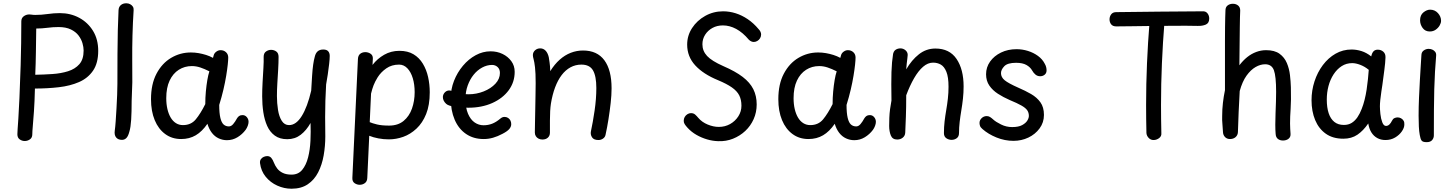

<svg xmlns="http://www.w3.org/2000/svg" viewBox="-20 -845 8866 1171"><path d="M131 15Q114 15 100 5Q86 -5 86 -26Q86 -36 87.5 -57.5Q89 -79 92 -123.5Q95 -168 98.5 -246Q102 -324 106 -447Q108 -515 109 -582Q110 -649 110 -715Q110 -735 125 -746Q140 -757 159 -757Q167 -757 174.5 -755.5Q182 -754 195 -754Q233 -754 270.5 -759.5Q308 -765 345 -765Q410 -765 463 -736.5Q516 -708 547.5 -656.5Q579 -605 579 -535Q579 -460 547.5 -414Q516 -368 462 -344.5Q408 -321 338.5 -313Q269 -305 193 -305Q191 -222 187 -165.5Q183 -109 180 -75.5Q177 -42 177 -26Q177 -5 162.5 5Q148 15 131 15ZM195 -389Q248 -390 300 -393.5Q352 -397 395 -410.5Q438 -424 464 -453.5Q490 -483 490 -537Q490 -557 483 -581.5Q476 -606 459 -628.5Q442 -651 412 -665.5Q382 -680 337 -680Q303 -680 269 -675.5Q235 -671 201 -671Q200 -600 199 -528.5Q198 -457 195 -389Z M703 -783Q704 -803 717 -814Q730 -825 750 -825Q763 -825 773.5 -819.5Q784 -814 790 -805Q796 -796 795 -783Q790 -706 788 -629Q786 -552 786.5 -479.5Q787 -407 787 -343L783 -230Q783 -162 780 -115Q777 -68 769 -42Q762 -15 751 -3.5Q740 8 724 8Q700 8 688 -7Q676 -22 680 -49Q683 -69 685.5 -105Q688 -141 690.5 -184Q693 -227 694.5 -266.5Q696 -306 696 -333Q696 -438 696.5 -517Q697 -596 698.5 -660Q700 -724 703 -783Z M901 -240Q901 -332 934.5 -395.5Q968 -459 1023.5 -492Q1079 -525 1144 -525Q1168 -525 1191 -521Q1214 -517 1236.5 -510Q1259 -503 1279 -492L1284 -510Q1288 -522 1300 -530.5Q1312 -539 1325 -539Q1345 -539 1358.5 -526.5Q1372 -514 1372 -494Q1372 -479 1369 -450.5Q1366 -422 1359.5 -382.5Q1353 -343 1342.5 -298Q1332 -253 1317 -205Q1317 -155 1324 -126Q1331 -97 1344 -85.5Q1357 -74 1376 -74Q1390 -74 1402 -88Q1414 -102 1426 -124Q1431 -132 1438.5 -137.5Q1446 -143 1459 -143Q1475 -143 1485.5 -130.5Q1496 -118 1496 -102Q1496 -91 1491 -77.5Q1486 -64 1478 -53Q1458 -26 1428.5 -8Q1399 10 1364 10Q1338 10 1314 -1Q1290 -12 1272.5 -34.5Q1255 -57 1245 -90Q1213 -43 1174 -20Q1135 3 1085 3Q1029 3 987.5 -27.5Q946 -58 923.5 -112.5Q901 -167 901 -240ZM994 -246Q994 -210 1001 -180Q1008 -150 1021 -128Q1034 -106 1053 -94Q1072 -82 1096 -82Q1145 -82 1174 -117Q1203 -152 1232 -210Q1232 -249 1235.5 -287Q1239 -325 1244.5 -357Q1250 -389 1257 -410Q1227 -425 1201.5 -433.5Q1176 -442 1150 -442Q1106 -442 1070.5 -419.5Q1035 -397 1014.5 -353.5Q994 -310 994 -246Z M1588 -498Q1588 -521 1602.5 -531Q1617 -541 1633 -541Q1651 -541 1665 -531Q1679 -521 1679 -498Q1679 -462 1676.5 -420.5Q1674 -379 1671.5 -337.5Q1669 -296 1669 -259Q1669 -216 1675.5 -175Q1682 -134 1698.5 -108Q1715 -82 1743 -82Q1786 -82 1820.5 -137.5Q1855 -193 1878 -292Q1881 -344 1883.5 -383Q1886 -422 1890 -450.5Q1894 -479 1900 -500Q1905 -521 1917.5 -532Q1930 -543 1952 -543Q1972 -543 1981.5 -532.5Q1991 -522 1991 -504Q1991 -486 1987.5 -455Q1984 -424 1979 -390.5Q1974 -357 1969 -330Q1966 -281 1964.5 -231Q1963 -181 1963 -131Q1963 -103 1963.5 -73Q1964 -43 1964 -13Q1964 46 1954 103Q1944 160 1920.5 206Q1897 252 1857 279Q1817 306 1758 306Q1713 306 1671 287Q1629 268 1600.5 233Q1572 198 1566 151Q1564 136 1571 126Q1578 116 1589 111.5Q1600 107 1610 107Q1625 107 1634.5 118Q1644 129 1651 148Q1658 166 1670.5 182.5Q1683 199 1704.5 209.5Q1726 220 1758 220Q1799 220 1823 191Q1847 162 1859 115Q1871 68 1873.5 13Q1876 -42 1874 -95Q1849 -50 1814 -23Q1779 4 1732 4Q1686 4 1656 -18Q1626 -40 1609.5 -77Q1593 -114 1586 -160.5Q1579 -207 1579 -257Q1579 -298 1581.5 -343.5Q1584 -389 1586.5 -430Q1589 -471 1588 -498Z M2163 -485Q2164 -507 2177 -517Q2190 -527 2208 -527Q2226 -527 2240.5 -517Q2255 -507 2254 -487Q2253 -478 2253 -468.5Q2253 -459 2252 -449Q2281 -487 2323 -511Q2365 -535 2416 -535Q2467 -535 2502 -514Q2537 -493 2559 -456.5Q2581 -420 2591 -375Q2601 -330 2601 -282Q2601 -204 2579 -149.5Q2557 -95 2520 -60.5Q2483 -26 2439.5 -10.5Q2396 5 2352 5Q2319 5 2287.5 -1Q2256 -7 2232 -17L2220 241Q2219 262 2205 272Q2191 282 2174 282Q2157 282 2142.5 272Q2128 262 2129 240ZM2235 -100Q2251 -93 2279.5 -86Q2308 -79 2353 -79Q2407 -79 2441.5 -107.5Q2476 -136 2492.5 -182.5Q2509 -229 2509 -283Q2509 -330 2497.5 -368Q2486 -406 2464.5 -428.5Q2443 -451 2414 -451Q2369 -451 2336 -428Q2303 -405 2283 -373Q2267 -347 2258.5 -325Q2250 -303 2243 -274Q2241 -231 2239 -187.5Q2237 -144 2235 -100Z M2701 -212Q2692 -220 2686.5 -230.5Q2681 -241 2681 -254Q2682 -271 2694.5 -283Q2707 -295 2725 -293Q2733 -292 2743.5 -286.5Q2754 -281 2776 -275.5Q2798 -270 2838 -270Q2886 -270 2930 -287.5Q2974 -305 3001.5 -334.5Q3029 -364 3029 -400Q3029 -423 3015 -436Q3001 -449 2981 -449Q2950 -449 2920.5 -433Q2891 -417 2868.5 -389Q2846 -361 2832.5 -323.5Q2819 -286 2819 -243Q2819 -187 2834.5 -151Q2850 -115 2875 -98Q2900 -81 2929 -81Q2957 -81 2981.5 -90.5Q3006 -100 3032 -122Q3038 -127 3044 -129.5Q3050 -132 3057 -132Q3069 -132 3078.5 -126Q3088 -120 3093 -110Q3098 -100 3098 -88Q3098 -72 3086 -58Q3074 -44 3045 -29Q3015 -13 2987 -5Q2959 3 2930 3Q2868 3 2822.5 -28Q2777 -59 2753 -115Q2729 -171 2729 -245Q2729 -301 2749 -352Q2769 -403 2803.5 -444Q2838 -485 2881.5 -508.5Q2925 -532 2972 -532Q3012 -532 3045 -516Q3078 -500 3098.5 -472Q3119 -444 3119 -407Q3119 -344 3082.5 -294.5Q3046 -245 2982 -216.5Q2918 -188 2836 -188Q2814 -188 2792 -189.5Q2770 -191 2751.5 -194Q2733 -197 2720 -201.5Q2707 -206 2701 -212Z M3247 -338Q3247 -401 3243 -434.5Q3239 -468 3234.5 -483.5Q3230 -499 3230 -509Q3230 -526 3243 -538Q3256 -550 3275 -550Q3294 -550 3307.5 -536Q3321 -522 3327 -496Q3329 -483 3332 -463Q3335 -443 3336 -411Q3362 -453 3393.5 -481Q3425 -509 3461 -523Q3497 -537 3536 -537Q3622 -537 3666 -477.5Q3710 -418 3710 -306Q3710 -266 3704.5 -217Q3699 -168 3691 -117.5Q3683 -67 3673 -22Q3670 -8 3657.5 0.5Q3645 9 3630 9Q3601 9 3590.5 -8Q3580 -25 3584 -44Q3596 -99 3606.5 -171Q3617 -243 3617 -308Q3617 -381 3596.5 -416Q3576 -451 3526 -451Q3490 -451 3459.5 -434.5Q3429 -418 3405.5 -387Q3382 -356 3365.5 -312Q3349 -268 3340 -213Q3337 -193 3335.5 -167.5Q3334 -142 3334 -110Q3334 -78 3334 -36Q3334 -17 3321.5 -5.5Q3309 6 3288 6Q3275 6 3264.5 0.5Q3254 -5 3248 -14.5Q3242 -24 3242 -37Q3242 -63 3243 -99.5Q3244 -136 3244.5 -178Q3245 -220 3246 -261.5Q3247 -303 3247 -338Z M4607 -667Q4614 -660 4618 -651.5Q4622 -643 4622 -635Q4622 -622 4615.5 -611.5Q4609 -601 4598.5 -595Q4588 -589 4577 -589Q4570 -589 4562 -592.5Q4554 -596 4547 -603Q4510 -647 4470 -668.5Q4430 -690 4389 -690Q4353 -690 4325 -674.5Q4297 -659 4280.5 -633Q4264 -607 4264 -575Q4264 -534 4292.5 -503.5Q4321 -473 4391 -442Q4465 -410 4509.5 -376Q4554 -342 4574.5 -301Q4595 -260 4595 -208Q4595 -160 4576.5 -118.5Q4558 -77 4525.5 -46.5Q4493 -16 4450.5 1Q4408 18 4360 16Q4326 15 4292 5Q4258 -5 4227.5 -22.5Q4197 -40 4174 -65Q4161 -79 4155.5 -88.5Q4150 -98 4150 -108Q4150 -121 4156 -131.5Q4162 -142 4172.5 -148.5Q4183 -155 4194 -155Q4210 -155 4220 -146Q4230 -137 4239 -126Q4261 -100 4296 -85.5Q4331 -71 4364 -71Q4402 -71 4433 -88.5Q4464 -106 4483 -135.5Q4502 -165 4502 -200Q4502 -237 4488.5 -263.5Q4475 -290 4443.5 -312Q4412 -334 4359 -356Q4269 -393 4220 -446.5Q4171 -500 4171 -573Q4171 -628 4201 -674Q4231 -720 4281 -748Q4331 -776 4390 -776Q4429 -776 4467 -764Q4505 -752 4540.5 -728Q4576 -704 4607 -667Z M4727 -240Q4727 -332 4760.5 -395.5Q4794 -459 4849.5 -492Q4905 -525 4970 -525Q4994 -525 5017 -521Q5040 -517 5062.5 -510Q5085 -503 5105 -492L5110 -510Q5114 -522 5126 -530.5Q5138 -539 5151 -539Q5171 -539 5184.5 -526.5Q5198 -514 5198 -494Q5198 -479 5195 -450.5Q5192 -422 5185.5 -382.5Q5179 -343 5168.5 -298Q5158 -253 5143 -205Q5143 -155 5150 -126Q5157 -97 5170 -85.5Q5183 -74 5202 -74Q5216 -74 5228 -88Q5240 -102 5252 -124Q5257 -132 5264.5 -137.5Q5272 -143 5285 -143Q5301 -143 5311.5 -130.5Q5322 -118 5322 -102Q5322 -91 5317 -77.5Q5312 -64 5304 -53Q5284 -26 5254.5 -8Q5225 10 5190 10Q5164 10 5140 -1Q5116 -12 5098.5 -34.5Q5081 -57 5071 -90Q5039 -43 5000 -20Q4961 3 4911 3Q4855 3 4813.5 -27.5Q4772 -58 4749.5 -112.5Q4727 -167 4727 -240ZM4820 -246Q4820 -210 4827 -180Q4834 -150 4847 -128Q4860 -106 4879 -94Q4898 -82 4922 -82Q4971 -82 5000 -117Q5029 -152 5058 -210Q5058 -249 5061.5 -287Q5065 -325 5070.5 -357Q5076 -389 5083 -410Q5053 -425 5027.5 -433.5Q5002 -442 4976 -442Q4932 -442 4896.5 -419.5Q4861 -397 4840.5 -353.5Q4820 -310 4820 -246Z M5427 -517Q5430 -530 5437 -537Q5444 -544 5453.5 -547Q5463 -550 5471 -550Q5489 -550 5502.5 -538.5Q5516 -527 5516 -510Q5516 -505 5514 -489.5Q5512 -474 5510 -456Q5508 -438 5507 -422Q5540 -479 5584.5 -514Q5629 -549 5685 -549Q5771 -549 5814 -485.5Q5857 -422 5857 -318Q5857 -280 5853 -243.5Q5849 -207 5843 -171.5Q5837 -136 5833 -101.5Q5829 -67 5829 -34Q5829 -12 5815 -2Q5801 8 5784 8Q5766 8 5751.5 -2Q5737 -12 5737 -33Q5737 -70 5741 -104.5Q5745 -139 5751 -173.5Q5757 -208 5761 -243.5Q5765 -279 5765 -316Q5765 -375 5752 -407Q5739 -439 5718 -451Q5697 -463 5671 -463Q5639 -463 5610 -438Q5581 -413 5555 -368Q5529 -323 5507 -264Q5507 -189 5505 -134.5Q5503 -80 5501 -36Q5500 -17 5486 -5.5Q5472 6 5452 6Q5423 6 5413 -19Q5403 -44 5403 -77Q5403 -102 5404 -127.5Q5405 -153 5408.5 -179.5Q5412 -206 5417 -232Q5416 -289 5416 -331Q5416 -373 5417 -405.5Q5418 -438 5420.5 -465Q5423 -492 5427 -517Z M6352 -456Q6358 -446 6360.5 -435.5Q6363 -425 6363 -416Q6363 -399 6351.5 -389.5Q6340 -380 6324 -380Q6308 -380 6296 -389.5Q6284 -399 6275 -415Q6264 -435 6240.5 -448.5Q6217 -462 6177 -462Q6125 -462 6105 -441Q6085 -420 6085 -399Q6085 -374 6107.5 -355.5Q6130 -337 6191 -310Q6233 -292 6268.5 -271.5Q6304 -251 6325.5 -221Q6347 -191 6347 -144Q6347 -98 6320.5 -62Q6294 -26 6252 -6Q6210 14 6161 14Q6108 14 6057.5 -6.5Q6007 -27 5972 -58Q5960 -68 5957 -77.5Q5954 -87 5954 -95Q5954 -112 5967 -124.5Q5980 -137 5998 -137Q6009 -137 6018 -131.5Q6027 -126 6039 -115Q6053 -102 6085 -86Q6117 -70 6153 -70Q6192 -70 6214 -82Q6236 -94 6245.5 -109.5Q6255 -125 6255 -138Q6255 -158 6245 -172.5Q6235 -187 6209.5 -201.5Q6184 -216 6138 -235Q6099 -252 6066.5 -273Q6034 -294 6014 -323Q5994 -352 5994 -392Q5994 -435 6018.5 -469.5Q6043 -504 6085 -524.5Q6127 -545 6180 -545Q6215 -545 6249 -534.5Q6283 -524 6310.5 -504Q6338 -484 6352 -456Z M6788 -684Q6767 -684 6757 -696.5Q6747 -709 6747 -727Q6747 -744 6757 -757.5Q6767 -771 6788 -771Q6919 -773 7051.5 -774Q7184 -775 7315 -776Q7334 -777 7344.5 -763.5Q7355 -750 7355 -732Q7355 -704 7334 -695Q7313 -686 7284 -687Q7257 -688 7211.5 -688Q7166 -688 7110 -687.5Q7054 -687 6995.5 -686.5Q6937 -686 6883 -685Q6829 -684 6788 -684ZM6991 -710Q6993 -731 7007 -741Q7021 -751 7038 -751Q7055 -751 7069.5 -741Q7084 -731 7082 -710Q7072 -586 7066.5 -459.5Q7061 -333 7061 -205Q7061 -162 7061.5 -119Q7062 -76 7063 -34Q7065 -15 7050.5 -3.5Q7036 8 7018 9Q6999 10 6986 -3.5Q6973 -17 6972 -34Q6971 -76 6970.5 -119Q6970 -162 6970 -205Q6970 -333 6975.5 -459.5Q6981 -586 6991 -710Z M7454 -781Q7454 -802 7467.5 -812Q7481 -822 7499 -822Q7518 -822 7531 -811.5Q7544 -801 7544 -781Q7543 -761 7542.5 -738Q7542 -715 7541.5 -679.5Q7541 -644 7540.5 -588.5Q7540 -533 7539 -447Q7561 -476 7586.5 -496.5Q7612 -517 7641.5 -528Q7671 -539 7702 -539Q7754 -539 7784 -517Q7814 -495 7828.5 -460.5Q7843 -426 7847.5 -387Q7852 -348 7853 -313Q7855 -231 7851.5 -182Q7848 -133 7848 -92Q7848 -75 7849 -59.5Q7850 -44 7851 -28Q7852 -9 7838.5 1.5Q7825 12 7805 12Q7786 12 7773.5 2Q7761 -8 7760 -29Q7758 -52 7758 -85Q7758 -118 7759.5 -154.5Q7761 -191 7762 -225.5Q7763 -260 7763 -285Q7763 -380 7749.5 -416.5Q7736 -453 7696 -453Q7667 -453 7637.5 -436Q7608 -419 7582.5 -383.5Q7557 -348 7541 -290Q7537 -226 7534.5 -162.5Q7532 -99 7530 -39Q7529 -20 7515.5 -8.5Q7502 3 7482 3Q7463 3 7451.5 -9Q7440 -21 7439 -38Q7438 -62 7435.5 -87.5Q7433 -113 7434 -138Q7434 -178 7438.5 -217.5Q7443 -257 7451 -295Q7451 -399 7451 -472.5Q7451 -546 7451 -596Q7451 -646 7451.5 -679.5Q7452 -713 7452.5 -736.5Q7453 -760 7454 -781Z M7979 -234Q7979 -293 7997 -348.5Q8015 -404 8048 -448Q8081 -492 8125.5 -517.5Q8170 -543 8223 -543Q8253 -543 8283.5 -533.5Q8314 -524 8343 -501Q8348 -523 8357.5 -532.5Q8367 -542 8383 -542Q8403 -542 8417 -529.5Q8431 -517 8430 -494Q8429 -463 8423 -417.5Q8417 -372 8411 -327Q8409 -313 8405 -287.5Q8401 -262 8398.5 -237Q8396 -212 8396 -197Q8396 -178 8399 -149.5Q8402 -121 8410.5 -99Q8419 -77 8433 -77Q8444 -77 8453 -85Q8462 -93 8470 -109Q8475 -120 8484.5 -124.5Q8494 -129 8504 -129Q8515 -129 8525 -123.5Q8535 -118 8540.5 -108.5Q8546 -99 8545 -85Q8545 -66 8530 -44Q8515 -22 8489 -6.5Q8463 9 8430 9Q8402 9 8380 -3Q8358 -15 8344 -37.5Q8330 -60 8325 -92Q8295 -48 8259 -23.5Q8223 1 8173 1Q8109 1 8066 -29.5Q8023 -60 8001 -113Q7979 -166 7979 -234ZM8072 -238Q8072 -189 8083.5 -154.5Q8095 -120 8118 -101.5Q8141 -83 8176 -83Q8204 -83 8224 -95.5Q8244 -108 8259 -130Q8274 -152 8285 -181Q8295 -206 8302.5 -236Q8310 -266 8315 -298.5Q8320 -331 8323 -362Q8326 -393 8328 -419Q8304 -439 8276.5 -449.5Q8249 -460 8227 -460Q8191 -460 8162.5 -441.5Q8134 -423 8113.5 -391.5Q8093 -360 8082.5 -320.5Q8072 -281 8072 -238Z M8649 -507Q8649 -527 8663 -537Q8677 -547 8693 -547Q8705 -547 8715.5 -542.5Q8726 -538 8733 -529Q8740 -520 8739 -506Q8735 -458 8732 -408Q8729 -358 8727.5 -300.5Q8726 -243 8725.5 -174Q8725 -105 8725 -19Q8725 -3 8714.5 9.5Q8704 22 8681 22Q8657 22 8650 12Q8643 2 8639 -22Q8635 -43 8633.5 -73.5Q8632 -104 8632 -139Q8632 -192 8634.5 -249.5Q8637 -307 8640 -359.5Q8643 -412 8645.5 -451.5Q8648 -491 8649 -507ZM8641 -721Q8641 -753 8661.5 -769.5Q8682 -786 8702 -786Q8731 -786 8750 -765Q8769 -744 8769 -718Q8769 -705 8760.5 -690Q8752 -675 8736.5 -664Q8721 -653 8700 -653Q8672 -653 8656.5 -674.5Q8641 -696 8641 -721Z"/></svg>

Font: Playpen Sans Thai
Style: Regular
Weight: 400
Designer: Sirin Gunkloy, Laura Meseguer, Veronika Burian, José Scaglione
Foundry: TypeTogether
Version: Version 2.000